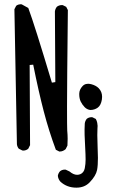

<svg xmlns="http://www.w3.org/2000/svg" viewBox="-20 -760 540 898"><path d="M457.5 -307.1Q457.5 -331.1 441.4 -347.7Q428.7 -360.4 406.7 -366.2Q397.9 -368.2 392.6 -368.2Q387.2 -368.2 383.3 -367.2Q373.5 -365.2 366.2 -357.4Q351.1 -341.3 350.6 -321.8Q350.6 -320.3 350.6 -319.3Q350.6 -299.8 357.4 -285.2Q365.2 -269.5 376.2 -258.5Q387.2 -247.6 401.9 -245.6Q422.4 -245.6 437.5 -256.8Q452.1 -267.6 456.5 -294.4Q457.5 -300.8 457.5 -307.1ZM294.4 -149.9Q293.5 -164.6 293.5 -262.7Q293.5 -360.8 297.4 -712.9L289.6 -728L273.9 -735.8Q272 -736.3 270.5 -736.3Q256.3 -736.3 246.1 -728.5Q238.3 -718.8 236.8 -706.5L238.8 -376L222.7 -373.5Q142.1 -642.6 112.3 -722.7L81.5 -739.7Q79.6 -740.2 75.7 -740.2Q71.8 -740.2 66.2 -738.5Q60.5 -736.8 55.7 -732.9L47.4 -716.8L59.1 -85.4Q60.5 -73.2 67.9 -64.5L84.5 -56.2Q86.9 -55.7 88.9 -55.7Q102.1 -55.7 112.3 -64.5L120.6 -81.1L118.7 -456.1L135.3 -457.5Q160.6 -331.1 184.6 -239.3Q208.5 -147.5 241.2 -59.6L257.3 -51.3Q258.3 -51.3 259.3 -51.3Q274.4 -51.3 287.1 -62.5L295.4 -79.1Q296.4 -93.3 296.4 -110.8Q296.4 -128.4 294.4 -149.9ZM337.4 117.7Q375.5 117.7 399.4 92.8Q428.7 62.5 434.1 34.7Q438 15.1 438 -21.5Q438 -40.5 436.5 -73Q435.1 -105.5 435.1 -127.9Q435.1 -150.4 435.8 -158Q436.5 -165.5 436.5 -171.1Q436.5 -176.8 434.8 -185.5Q433.1 -194.3 428.2 -203.6L412.6 -211.4Q410.6 -211.9 409.2 -211.9Q395 -211.9 385.7 -204.1Q377.9 -194.3 376.5 -182.1Q375.5 -166 375.5 -154.5Q375.5 -143.1 375.7 -128.9Q376 -114.7 378.2 -74.5Q380.4 -34.2 380.4 -13.7Q380.4 6.8 376.5 26.9Q372.1 47.9 355.5 54.7Q348.1 57.6 340.8 57.6Q323.7 57.6 305.2 42L287.6 33.7Q285.6 33.2 284.2 33.2Q270 33.2 260.7 41Q252.4 50.3 250.5 62.5Q252.4 78.6 262.7 89.8Q293 117.7 337.4 117.7Z"/></svg>

Font: NaikaiFont
Style: Light
Weight: 300
Version: Version 1.89